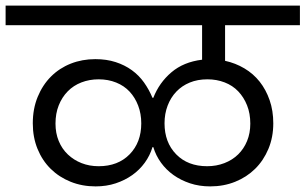

<svg xmlns="http://www.w3.org/2000/svg" viewBox="-47 -760 1090 685"><path d="M305 -167Q374 -167 415.5 -209.5Q457 -252 457 -320Q457 -354 446 -383Q435 -412 415.5 -433Q396 -454 367.5 -465.5Q339 -477 305 -477Q272 -477 243.5 -466Q215 -455 194.5 -434Q174 -413 162.5 -384Q151 -355 151 -319Q151 -285 162.5 -257Q174 -229 195 -209Q216 -189 244 -178Q272 -167 305 -167ZM692 -167Q725 -167 753.5 -178Q782 -189 802.5 -209Q823 -229 834.5 -257Q846 -285 846 -319Q846 -355 834.5 -384Q823 -413 803 -434Q783 -455 754.5 -466Q726 -477 693 -477Q658 -477 630 -465.5Q602 -454 582 -433Q562 -412 551 -383Q540 -354 540 -320Q540 -252 581.5 -209.5Q623 -167 692 -167ZM703 -95Q664 -95 631 -106Q598 -117 572 -135.5Q546 -154 527.5 -179.5Q509 -205 500 -235H497Q488 -205 469.5 -179.5Q451 -154 425 -135.5Q399 -117 366 -106Q333 -95 294 -95Q246 -95 205 -111.5Q164 -128 134 -157.5Q104 -187 87 -228.5Q70 -270 70 -320Q70 -372 87.5 -414.5Q105 -457 135 -487Q165 -517 205.5 -533Q246 -549 293 -549Q333 -549 365.5 -538.5Q398 -528 423.5 -509.5Q449 -491 467 -465.5Q485 -440 497 -411H500Q521 -465 564.5 -502Q608 -539 674 -547V-670H-27V-740H1023V-670H756V-543Q793 -535 825 -516Q857 -497 879.5 -468.5Q902 -440 915 -402.5Q928 -365 928 -320Q928 -270 910.5 -228.5Q893 -187 863 -157.5Q833 -128 792 -111.5Q751 -95 703 -95Z"/></svg>

Font: Poppins
Style: Regular
Weight: 400
Designer: Ninad Kale (Devanagari), Jonny Pinhorn (Latin)
Foundry: Indian Type Foundry
Version: Version 3.002 2017